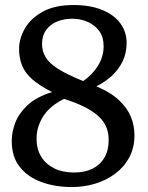

<svg xmlns="http://www.w3.org/2000/svg" viewBox="-20 -734 591 767"><path d="M267.1 13.2Q200.2 13.2 145.5 -6.8Q90.8 -26.9 58.8 -67.4Q26.9 -107.9 26.9 -170.9Q26.9 -207 41 -243.9Q55.2 -280.8 89.6 -313.5Q124 -346.2 188 -366.2Q137.2 -392.1 108.6 -417.5Q80.1 -442.9 68.1 -472.4Q56.2 -502 56.2 -539.1Q56.2 -580.1 79.6 -620.6Q103 -661.1 151.1 -687.5Q199.2 -713.9 272.9 -713.9Q341.8 -713.9 389.4 -693.8Q437 -673.8 461.4 -639.9Q485.8 -606 485.8 -563Q485.8 -521 469.5 -488Q453.1 -455.1 426 -430.4Q398.9 -405.8 365.2 -389.2Q423.3 -364.3 456.1 -333Q488.8 -301.8 502.9 -267.3Q517.1 -232.9 517.1 -193.8Q517.1 -143.1 496.1 -104.5Q475.1 -65.9 439.5 -39.6Q403.8 -13.2 359.4 0Q314.9 13.2 267.1 13.2ZM275.9 -44.9Q318.8 -44.9 349.4 -60.1Q379.9 -75.2 397 -104Q414.1 -132.8 414.1 -174.8Q414.1 -207 402.6 -231Q391.1 -254.9 368.7 -273.9Q346.2 -293 313 -309.1Q279.8 -325.2 235.8 -338.9Q177.7 -310.1 151.9 -268.1Q126 -226.1 126 -180.2Q126 -138.2 144.5 -108.2Q163.1 -78.1 196.5 -61.5Q230 -44.9 275.9 -44.9ZM312 -410.2Q348.1 -434.1 371.1 -470.9Q394 -507.8 394 -548.8Q394 -585.9 376.5 -609.9Q358.9 -633.8 330.3 -646.5Q301.8 -659.2 269 -659.2Q235.8 -659.2 208.5 -648.2Q181.2 -637.2 164.6 -614.5Q147.9 -591.8 147.9 -558.1Q147.9 -530.3 161.9 -506.1Q175.8 -481.9 211.9 -459Q248 -436 312 -410.2Z"/></svg>

Font: Literata
Style: Regular
Weight: 400
Designer: Latin by Veronika Burian and Jose Scaglione. Greek by Irene Vlachou. Cyrillic by Vera Evstafieva.
Foundry: TypeTogether
Version: Version 3.002